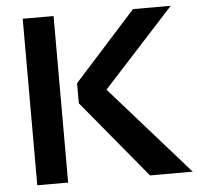

<svg xmlns="http://www.w3.org/2000/svg" viewBox="-51 -750 826 802"><g transform="rotate(-5 362.5 -349.0)"><path d="M202.6 -698.2V0H73.2V-698.2ZM693.8 -698.2 396 -372.6 725.1 0H545.9L275.9 -326.2V-410.2L535.6 -698.2Z"/></g></svg>

Font: SansationBold
Style: Bold
Weight: 700
Designer: Bernd Montag
Version: Version 1.301